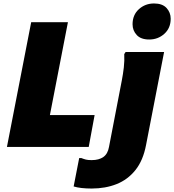

<svg xmlns="http://www.w3.org/2000/svg" viewBox="-20 -848 1005 1108"><path d="M20 0 160 -720H372L268 -184H526L492 0ZM841 -620Q793 -620 769 -646Q745 -672 745 -708Q745 -762 781.5 -795Q818 -828 869 -828Q917 -828 941 -802Q965 -776 965 -740Q965 -686 928.5 -653Q892 -620 841 -620ZM405 228 437 64H449Q464 70 476 73Q488 76 509 76Q551 76 576.5 58Q602 40 609 0L683 -384Q690 -420 694.5 -458.5Q699 -497 697 -536L705 -548H927L823 -12Q806 78 761.5 133.5Q717 189 652.5 214.5Q588 240 509 240Q444 240 405 228Z"/></svg>

Font: Kufam Black
Style: Italic
Weight: 900
Italic angle: -11°
Designer: Artur Schmal
Foundry: Original Type
Version: Version 1.301; ttfautohint (v1.8.3)